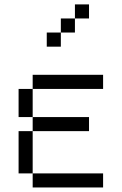

<svg xmlns="http://www.w3.org/2000/svg" viewBox="-20 -832 540 852"><path d="M437.5 0V-62.5H125V0ZM375 -250V-312.5H125V-250H62.5V-62.5H125V-250ZM437.5 -437.5V-500H125V-437.5H62.5Q62.5 -437.5 62.5 -312.5H125Q125 -312.5 125 -437.5ZM375 -750V-812.5H312.5V-750H250V-687.5H187.5V-625H250V-687.5H312.5V-750Z"/></svg>

Font: BFUnifontExMono
Style: Regular
Weight: 500
Version: Version 15.0.06